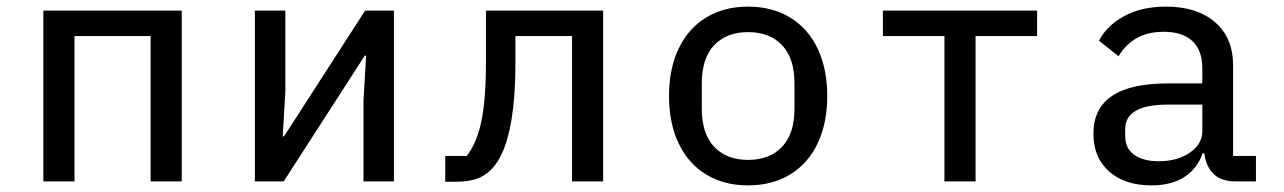

<svg xmlns="http://www.w3.org/2000/svg" viewBox="-20 -548 3880 580"><path d="M111 -516H529V0H435V-439H205V0H111Z M750 -516H842V-272L834 -136H838L1083 -516H1170V0H1078V-244L1086 -380H1082L837 0H750Z M1325 -77H1390Q1420 -115 1434 -181Q1448 -247 1448 -362V-516H1802V0H1708V-439H1537V-360Q1537 -109 1464 -36Q1444 -16 1419 -7.5Q1394 1 1358 1H1325Z M2001 -258Q2001 -340 2030 -401Q2059 -462 2113 -495Q2167 -528 2240 -528Q2313 -528 2367 -495Q2421 -462 2450 -401Q2479 -340 2479 -258Q2479 -176 2450 -115Q2421 -54 2367 -21Q2313 12 2240 12Q2167 12 2113 -21Q2059 -54 2030 -115Q2001 -176 2001 -258ZM2240 -65Q2305 -65 2342.5 -104.5Q2380 -144 2380 -220V-296Q2380 -372 2342.5 -411.5Q2305 -451 2240 -451Q2175 -451 2137.5 -411.5Q2100 -372 2100 -296V-220Q2100 -144 2137.5 -104.5Q2175 -65 2240 -65Z M2833 -439H2647V-516H3113V-439H2927V0H2833Z M3618 -85H3613Q3597 -39 3558 -13.5Q3519 12 3458 12Q3378 12 3330.5 -30Q3283 -72 3283 -144Q3283 -296 3507 -296H3612V-342Q3612 -396 3582 -424Q3552 -452 3495 -452Q3403 -452 3359 -378L3300 -425Q3322 -469 3374.5 -498.5Q3427 -528 3502 -528Q3596 -528 3650.5 -481Q3705 -434 3705 -350V-77H3774V0H3713Q3669 0 3646 -22.5Q3623 -45 3618 -85ZM3480 -61Q3537 -61 3574.5 -87Q3612 -113 3612 -152V-232H3508Q3379 -232 3379 -158V-137Q3379 -100 3406 -80.5Q3433 -61 3480 -61Z"/></svg>

Font: Writer
Style: Regular
Weight: 400
Monospace: yes
Designer: Mike Abbink, Paul van der Laan, Pieter van Rosmalen
Foundry: Bold Monday
Version: Version 2.001 2020